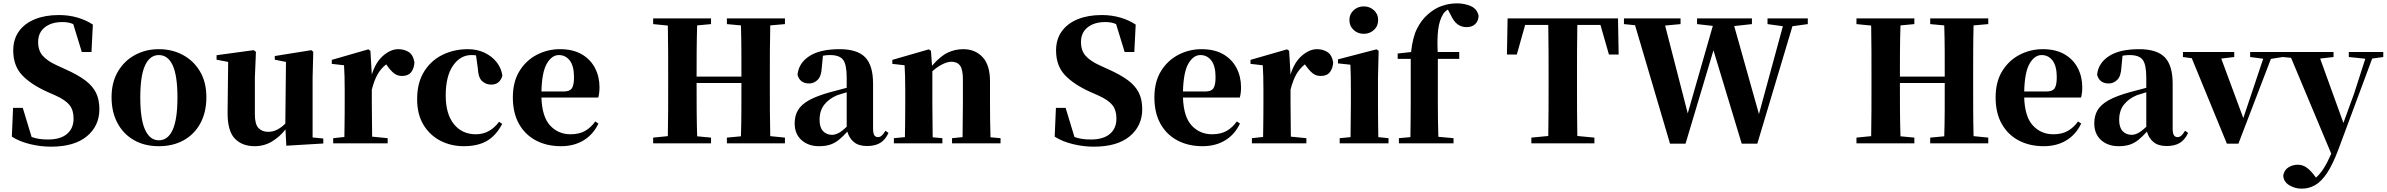

<svg xmlns="http://www.w3.org/2000/svg" viewBox="-20 -857 14273 1148"><path d="M284.2 20Q222.7 20 159.4 4.6Q96.2 -10.7 50.8 -40L58.1 -211.9H116.2L168.9 -38.1Q191.4 -29.8 214.8 -26.4Q238.3 -22.9 267.1 -22.9Q341.3 -22.9 380.6 -56.2Q419.9 -89.4 419.9 -147.9Q419.9 -198.2 396 -228.5Q372.1 -258.8 312 -286.1L264.2 -307.1Q163.6 -352.5 111.3 -408.7Q59.1 -464.8 59.1 -555.2Q59.1 -622.6 93.3 -669.9Q127.4 -717.3 189 -742.2Q250.5 -767.1 332 -767.1Q391.1 -767.1 443.1 -752Q495.1 -736.8 535.2 -710L526.9 -545.9H469.2L418 -712.9Q402.8 -719.7 387.2 -722.4Q371.6 -725.1 353 -725.1Q287.6 -725.1 247.8 -693.6Q208 -662.1 208 -606Q208 -554.2 235.8 -523.2Q263.7 -492.2 316.9 -467.8L369.1 -443.8Q443.8 -410.6 489 -377Q534.2 -343.3 554.2 -302Q574.2 -260.7 574.2 -204.1Q574.2 -104.5 499.5 -42.2Q424.8 20 284.2 20Z M929.7 17.1Q843.8 17.1 780.3 -19.5Q716.8 -56.2 681.9 -122.1Q647 -188 647 -275.9Q647 -364.3 684.8 -428.7Q722.7 -493.2 786.9 -528.1Q851.1 -563 929.7 -563Q1008.8 -563 1073.2 -528.6Q1137.7 -494.1 1175.8 -429.9Q1213.9 -365.7 1213.9 -275.9Q1213.9 -186.5 1178.5 -120.6Q1143.1 -54.7 1079.1 -18.8Q1015.1 17.1 929.7 17.1ZM929.7 -18.1Q983.9 -18.1 1012.5 -80.8Q1041 -143.6 1041 -273.9Q1041 -405.3 1012.5 -466.6Q983.9 -527.8 929.7 -527.8Q876.5 -527.8 847.7 -466.6Q818.8 -405.3 818.8 -273.9Q818.8 -143.6 847.7 -80.8Q876.5 -18.1 929.7 -18.1Z M1691.9 14.2 1687 -83Q1651.9 -38.6 1605.7 -10.7Q1559.6 17.1 1502 17.1Q1427.2 17.1 1383.3 -29.1Q1339.4 -75.2 1340.8 -189L1344.2 -486.8L1274.9 -500V-526.9L1497.1 -557.1L1510.3 -546.9L1503.9 -393.1V-173.8Q1503.9 -113.8 1525.6 -91.3Q1547.4 -68.8 1584 -68.8Q1612.3 -68.8 1638.2 -82.3Q1664.1 -95.7 1686 -118.2L1689.9 -486.8L1623 -500V-522L1841.8 -557.1L1853 -546.9L1849.1 -393.1V-35.2L1913.1 -28.8V1Z M2203.1 -320.8V-237.8L2205.1 -40L2297.9 -30.8V0H1972.2V-30.8L2039.1 -38.1Q2039.6 -66.9 2040 -102.8Q2040.5 -138.7 2040.8 -174.3Q2041 -210 2041 -237.8V-320.8Q2041 -370.6 2040 -400.9Q2039.1 -431.2 2037.1 -466.8L1963.9 -475.1V-499L2182.1 -562L2194.8 -553.2L2203.1 -411.1Q2226.1 -485.8 2271.5 -524.4Q2316.9 -563 2360.8 -563Q2397 -563 2423.8 -545.9Q2450.7 -528.8 2458 -483.9Q2456.5 -449.7 2439 -426.3Q2421.4 -402.8 2383.8 -402.8Q2355.5 -402.8 2335.4 -418.9Q2315.4 -435.1 2295.9 -462.9L2289.1 -472.2Q2257.3 -447.3 2237.3 -411.9Q2217.3 -376.5 2203.1 -320.8Z M2752.9 17.1Q2676.8 17.1 2613.5 -15.4Q2550.3 -47.9 2512.2 -110.4Q2474.1 -172.9 2474.1 -264.2Q2474.1 -361.8 2515.4 -428.5Q2556.6 -495.1 2625.7 -529.1Q2694.8 -563 2777.8 -563Q2833 -563 2877.4 -541.7Q2921.9 -520.5 2950 -484.6Q2978 -448.7 2983.9 -403.8Q2967.8 -351.1 2917 -351.1Q2885.3 -351.1 2862.3 -372.3Q2839.4 -393.6 2836.9 -449.2L2826.2 -525.9Q2819.3 -526.9 2812.5 -527.3Q2805.7 -527.8 2798.8 -527.8Q2732.4 -527.8 2688.7 -464.6Q2645 -401.4 2645 -286.1Q2645 -175.8 2693.8 -115Q2742.7 -54.2 2825.2 -54.2Q2868.7 -54.2 2903.6 -74Q2938.5 -93.8 2963.9 -128.9L2982.9 -116.2Q2946.3 -46.9 2892.1 -14.9Q2837.9 17.1 2752.9 17.1Z M3334.5 17.1Q3249.5 17.1 3184.6 -17.1Q3119.6 -51.3 3083 -116.5Q3046.4 -181.6 3046.4 -274.9Q3046.4 -368.2 3086.2 -432.4Q3126 -496.6 3190.4 -529.8Q3254.9 -563 3328.1 -563Q3405.8 -563 3458.3 -532.5Q3510.7 -502 3537.6 -450.2Q3564.5 -398.4 3564.5 -335Q3564.5 -300.8 3557.1 -273.9H3217.3Q3221.2 -157.7 3269.8 -106Q3318.4 -54.2 3391.1 -54.2Q3444.3 -54.2 3479.5 -75Q3514.6 -95.7 3539.1 -130.9L3558.1 -118.2Q3526.9 -52.7 3469.5 -17.8Q3412.1 17.1 3334.5 17.1ZM3217.3 -310.1H3352.1Q3386.7 -310.1 3399.4 -329.3Q3412.1 -348.6 3412.1 -395Q3412.1 -461.9 3387 -494.9Q3361.8 -527.8 3321.3 -527.8Q3279.8 -527.8 3250 -477.3Q3220.2 -426.8 3217.3 -310.1Z M4326.2 -712.9V-747.1H4673.3V-712.9L4585.4 -705.1Q4583.5 -628.4 4583.3 -550.8Q4583 -473.1 4583 -395V-351.1Q4583 -274.4 4583.3 -197.3Q4583.5 -120.1 4585.4 -43L4673.3 -34.2V0H4326.2V-34.2L4410.2 -42Q4412.6 -117.2 4412.8 -196Q4413.1 -274.9 4413.1 -360.8H4145Q4145 -276.4 4145.5 -197.5Q4146 -118.7 4148.4 -42L4231.4 -34.2V0H3885.3V-34.2L3973.1 -43Q3974.6 -118.7 3974.9 -195.8Q3975.1 -272.9 3975.1 -351.1V-395Q3975.1 -473.1 3974.9 -550.3Q3974.6 -627.4 3973.1 -704.1L3885.3 -712.9V-747.1H4231.4V-712.9L4148.4 -705.1Q4146 -629.9 4145.5 -553Q4145 -476.1 4145 -398.9H4413.1Q4413.1 -476.1 4412.8 -552.2Q4412.6 -628.4 4410.2 -705.1Z M5163.6 16.1Q5114.7 16.1 5086.2 -7.1Q5057.6 -30.3 5046.4 -69.8Q5021 -42 4997.6 -22.5Q4974.1 -2.9 4945.8 7.1Q4917.5 17.1 4877.4 17.1Q4813 17.1 4772.2 -19.5Q4731.4 -56.2 4731.4 -119.1Q4731.4 -164.6 4751 -198Q4770.5 -231.4 4817.1 -257.6Q4863.8 -283.7 4945.3 -306.2L5042.5 -332V-393.1Q5042.5 -471.2 5021 -499.5Q4999.5 -527.8 4942.4 -527.8Q4920.4 -527.8 4900.4 -523.9L4893.6 -453.1Q4891.1 -401.4 4868.9 -379.6Q4846.7 -357.9 4818.4 -357.9Q4762.2 -357.9 4748.5 -410.2Q4755.4 -480 4819.3 -521.5Q4883.3 -563 4999.5 -563Q5106 -563 5153.1 -514.4Q5200.2 -465.8 5200.2 -356.9V-87.9Q5200.2 -59.6 5207.8 -48.3Q5215.3 -37.1 5229.5 -37.1Q5240.7 -37.1 5250.5 -44.9Q5260.3 -52.7 5274.4 -75.2L5292.5 -62Q5272.9 -20.5 5242.4 -2.2Q5211.9 16.1 5163.6 16.1ZM5042.5 -99.1V-305.2Q5024.9 -299.8 5010 -295.2Q4995.1 -290.5 4984.4 -287.1Q4935.5 -266.1 4908 -230.5Q4880.4 -194.8 4880.4 -140.1Q4880.4 -95.2 4901.1 -73Q4921.9 -50.8 4955.6 -50.8Q4971.2 -50.8 4991.5 -60.3Q5011.7 -69.8 5042.5 -99.1Z M5734.4 0H5672.4V-30.8L5735.4 -37.1L5737.3 -237.8V-382.8Q5737.3 -440.9 5720.5 -464.4Q5703.6 -487.8 5668.5 -487.8Q5646 -487.8 5616.5 -473.6Q5586.9 -459.5 5554.7 -431.2V-237.8L5556.6 -36.1L5614.7 -30.8V0H5324.7V-30.8L5390.6 -37.1Q5391.1 -66.4 5391.6 -102.5Q5392.1 -138.7 5392.3 -174.3Q5392.6 -210 5392.6 -237.8V-320.8Q5392.6 -369.6 5391.6 -400.4Q5390.6 -431.2 5388.7 -466.8L5315.4 -475.1V-499L5533.7 -562L5546.4 -553.2L5552.7 -463.9Q5602.1 -521 5646 -542Q5689.9 -563 5739.7 -563Q5810.5 -563 5855 -515.6Q5899.4 -468.3 5899.4 -370.1V-237.8Q5899.4 -193.8 5900.1 -136.7Q5900.9 -79.6 5902.3 -36.1L5962.4 -30.8V0Z M6519.5 20Q6458 20 6394.8 4.6Q6331.5 -10.7 6286.1 -40L6293.5 -211.9H6351.6L6404.3 -38.1Q6426.8 -29.8 6450.2 -26.4Q6473.6 -22.9 6502.4 -22.9Q6576.7 -22.9 6616 -56.2Q6655.3 -89.4 6655.3 -147.9Q6655.3 -198.2 6631.3 -228.5Q6607.4 -258.8 6547.4 -286.1L6499.5 -307.1Q6398.9 -352.5 6346.7 -408.7Q6294.4 -464.8 6294.4 -555.2Q6294.4 -622.6 6328.6 -669.9Q6362.8 -717.3 6424.3 -742.2Q6485.8 -767.1 6567.4 -767.1Q6626.5 -767.1 6678.5 -752Q6730.5 -736.8 6770.5 -710L6762.2 -545.9H6704.6L6653.3 -712.9Q6638.2 -719.7 6622.6 -722.4Q6606.9 -725.1 6588.4 -725.1Q6522.9 -725.1 6483.2 -693.6Q6443.4 -662.1 6443.4 -606Q6443.4 -554.2 6471.2 -523.2Q6499 -492.2 6552.2 -467.8L6604.5 -443.8Q6679.2 -410.6 6724.4 -377Q6769.5 -343.3 6789.6 -302Q6809.6 -260.7 6809.6 -204.1Q6809.6 -104.5 6734.9 -42.2Q6660.2 20 6519.5 20Z M7170.4 17.1Q7085.4 17.1 7020.5 -17.1Q6955.6 -51.3 6918.9 -116.5Q6882.3 -181.6 6882.3 -274.9Q6882.3 -368.2 6922.1 -432.4Q6961.9 -496.6 7026.4 -529.8Q7090.8 -563 7164.1 -563Q7241.7 -563 7294.2 -532.5Q7346.7 -502 7373.5 -450.2Q7400.4 -398.4 7400.4 -335Q7400.4 -300.8 7393.1 -273.9H7053.2Q7057.1 -157.7 7105.7 -106Q7154.3 -54.2 7227.1 -54.2Q7280.3 -54.2 7315.4 -75Q7350.6 -95.7 7375 -130.9L7394 -118.2Q7362.8 -52.7 7305.4 -17.8Q7248 17.1 7170.4 17.1ZM7053.2 -310.1H7188Q7222.7 -310.1 7235.4 -329.3Q7248 -348.6 7248 -395Q7248 -461.9 7222.9 -494.9Q7197.8 -527.8 7157.2 -527.8Q7115.7 -527.8 7085.9 -477.3Q7056.2 -426.8 7053.2 -310.1Z M7696.3 -320.8V-237.8L7698.2 -40L7791 -30.8V0H7465.3V-30.8L7532.2 -38.1Q7532.7 -66.9 7533.2 -102.8Q7533.7 -138.7 7533.9 -174.3Q7534.2 -210 7534.2 -237.8V-320.8Q7534.2 -370.6 7533.2 -400.9Q7532.2 -431.2 7530.3 -466.8L7457 -475.1V-499L7675.3 -562L7688 -553.2L7696.3 -411.1Q7719.2 -485.8 7764.6 -524.4Q7810.1 -563 7854 -563Q7890.1 -563 7917 -545.9Q7943.8 -528.8 7951.2 -483.9Q7949.7 -449.7 7932.1 -426.3Q7914.6 -402.8 7877 -402.8Q7848.6 -402.8 7828.6 -418.9Q7808.6 -435.1 7789.1 -462.9L7782.2 -472.2Q7750.5 -447.3 7730.5 -411.9Q7710.4 -376.5 7696.3 -320.8Z M8134.3 -654.8Q8098.6 -654.8 8073.5 -678Q8048.3 -701.2 8048.3 -737.8Q8048.3 -772.5 8073.5 -795.7Q8098.6 -818.8 8134.3 -818.8Q8169.9 -818.8 8195.1 -795.7Q8220.2 -772.5 8220.2 -737.8Q8220.2 -701.2 8195.1 -678Q8169.9 -654.8 8134.3 -654.8ZM8054.2 0H7990.2V-30.8L8055.2 -37.1L8057.1 -237.8V-317.9Q8057.1 -367.7 8056.4 -401.1Q8055.7 -434.6 8054.2 -470.2L7980 -478V-502L8210 -562L8223.1 -553.2L8219.2 -392.1V-237.8Q8219.2 -210 8219.5 -174.1Q8219.7 -138.2 8220.2 -102.1Q8220.7 -65.9 8221.2 -37.1L8282.2 -30.8V0Z M8412.1 0H8344.2V-30.8L8413.1 -37.1Q8413.6 -87.4 8414.3 -137.7Q8415 -188 8415 -237.8V-504.9H8336.9V-537.1L8417 -545.9Q8426.8 -635.3 8452.9 -686.3Q8479 -737.3 8514.2 -768.1Q8555.2 -805.7 8600.1 -821.3Q8645 -836.9 8691.9 -836.9Q8736.8 -836.9 8774.2 -820.6Q8811.5 -804.2 8820.8 -763.2Q8820.3 -732.9 8801.5 -713.9Q8782.7 -694.8 8748 -694.8Q8718.8 -694.8 8695.6 -711.4Q8672.4 -728 8652.8 -770L8637.2 -799.8Q8619.1 -788.6 8609.9 -774.9Q8585.9 -735.8 8579.1 -679.9Q8572.3 -624 8576.2 -545.9H8705.1V-504.9H8577.1V-237.8Q8577.1 -139.6 8580.1 -39.1L8670.9 -30.8V0Z M8990.2 -530.8 8994.1 -747.1H9654.3L9658.2 -530.8H9600.1L9549.3 -708H9411.1Q9409.7 -630.9 9409.4 -552.7Q9409.2 -474.6 9409.2 -395V-352.1Q9409.2 -275.4 9409.4 -198Q9409.7 -120.6 9411.1 -43.9L9513.2 -34.2V0H9136.2V-34.2L9237.3 -43.9Q9238.8 -119.1 9239 -196Q9239.3 -272.9 9239.3 -351.1V-395Q9239.3 -473.6 9239 -551.8Q9238.8 -629.9 9237.3 -708H9099.1L9049.3 -530.8Z M10548.3 -712.9V-747.1H10789.1V-712.9L10697.3 -700.2L10487.3 2H10394L10225.1 -556.2L10058.1 2H9965.3L9756.3 -706.1L9689.9 -712.9V-747.1H10028.3V-712.9L9936 -704.1L10071.3 -179.2L10221.2 -702.1L10127 -712.9V-747.1H10455.1V-712.9L10349.1 -701.2L10497.1 -174.8L10640.1 -700.2Z M11521 -712.9V-747.1H11868.2V-712.9L11780.3 -705.1Q11778.3 -628.4 11778.1 -550.8Q11777.8 -473.1 11777.8 -395V-351.1Q11777.8 -274.4 11778.1 -197.3Q11778.3 -120.1 11780.3 -43L11868.2 -34.2V0H11521V-34.2L11605 -42Q11607.4 -117.2 11607.7 -196Q11607.9 -274.9 11607.9 -360.8H11339.8Q11339.8 -276.4 11340.3 -197.5Q11340.8 -118.7 11343.3 -42L11426.3 -34.2V0H11080.1V-34.2L11168 -43Q11169.4 -118.7 11169.7 -195.8Q11169.9 -272.9 11169.9 -351.1V-395Q11169.9 -473.1 11169.7 -550.3Q11169.4 -627.4 11168 -704.1L11080.1 -712.9V-747.1H11426.3V-712.9L11343.3 -705.1Q11340.8 -629.9 11340.3 -553Q11339.8 -476.1 11339.8 -398.9H11607.9Q11607.9 -476.1 11607.7 -552.2Q11607.4 -628.4 11605 -705.1Z M12200.2 17.1Q12115.2 17.1 12050.3 -17.1Q11985.4 -51.3 11948.7 -116.5Q11912.1 -181.6 11912.1 -274.9Q11912.1 -368.2 11951.9 -432.4Q11991.7 -496.6 12056.2 -529.8Q12120.6 -563 12193.8 -563Q12271.5 -563 12324 -532.5Q12376.5 -502 12403.3 -450.2Q12430.2 -398.4 12430.2 -335Q12430.2 -300.8 12422.9 -273.9H12083Q12086.9 -157.7 12135.5 -106Q12184.1 -54.2 12256.8 -54.2Q12310.1 -54.2 12345.2 -75Q12380.4 -95.7 12404.8 -130.9L12423.8 -118.2Q12392.6 -52.7 12335.2 -17.8Q12277.8 17.1 12200.2 17.1ZM12083 -310.1H12217.8Q12252.4 -310.1 12265.1 -329.3Q12277.8 -348.6 12277.8 -395Q12277.8 -461.9 12252.7 -494.9Q12227.5 -527.8 12187 -527.8Q12145.5 -527.8 12115.7 -477.3Q12085.9 -426.8 12083 -310.1Z M12934.1 16.1Q12885.3 16.1 12856.7 -7.1Q12828.1 -30.3 12816.9 -69.8Q12791.5 -42 12768.1 -22.5Q12744.6 -2.9 12716.3 7.1Q12688 17.1 12647.9 17.1Q12583.5 17.1 12542.7 -19.5Q12502 -56.2 12502 -119.1Q12502 -164.6 12521.5 -198Q12541 -231.4 12587.6 -257.6Q12634.3 -283.7 12715.8 -306.2L12813 -332V-393.1Q12813 -471.2 12791.5 -499.5Q12770 -527.8 12712.9 -527.8Q12690.9 -527.8 12670.9 -523.9L12664.1 -453.1Q12661.6 -401.4 12639.4 -379.6Q12617.2 -357.9 12588.9 -357.9Q12532.7 -357.9 12519 -410.2Q12525.9 -480 12589.8 -521.5Q12653.8 -563 12770 -563Q12876.5 -563 12923.6 -514.4Q12970.7 -465.8 12970.7 -356.9V-87.9Q12970.7 -59.6 12978.3 -48.3Q12985.8 -37.1 13000 -37.1Q13011.2 -37.1 13021 -44.9Q13030.8 -52.7 13044.9 -75.2L13063 -62Q13043.5 -20.5 13012.9 -2.2Q12982.4 16.1 12934.1 16.1ZM12813 -99.1V-305.2Q12795.4 -299.8 12780.5 -295.2Q12765.6 -290.5 12754.9 -287.1Q12706.1 -266.1 12678.5 -230.5Q12650.9 -194.8 12650.9 -140.1Q12650.9 -95.2 12671.6 -73Q12692.4 -50.8 12726.1 -50.8Q12741.7 -50.8 12762 -60.3Q12782.2 -69.8 12813 -99.1Z M13434.1 -516.1V-545.9H13628.9V-516.1L13558.1 -504.9L13363.8 2H13294.9L13085 -508.8L13032.2 -516.1V-545.9H13338.9V-516.1L13261.2 -506.8L13393.1 -150.9L13512.2 -505.9Z M14023.9 -516.1V-545.9H14230V-516.1L14163.6 -506.8L13960 41Q13926.8 128.4 13893.1 178.7Q13859.4 229 13822.3 250Q13785.2 271 13742.7 271Q13700.7 271 13667.2 250Q13633.8 229 13631.8 192.9Q13637.7 159.2 13663.1 143.6Q13688.5 127.9 13717.8 127.9Q13747.6 127.9 13770.3 144Q13793 160.2 13811.5 184.1L13827.6 205.1Q13854 181.6 13875.5 147Q13897 112.3 13918.9 62L13678.7 -511.2L13627.9 -516.1V-545.9H13932.6V-516.1L13852.5 -506.8L13991.7 -122.1L14055.7 -297.9L14122.6 -505.9Z"/></svg>

Font: Source Han Serif TW Heavy
Style: Regular
Weight: 900
Designer: Ryoko NISHIZUKA Ë•øÂ°öÊ∂ºÂ≠ê (kana & ideographs); Frank Grie√ühammer (Latin, Greek & Cyrillic); Wenlong ZHANG Âº†ÊñáÈæô 
Foundry: Adobe
Version: Version 2.003;hotconv 1.1.1;makeotfexe 2.6.0